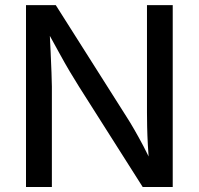

<svg xmlns="http://www.w3.org/2000/svg" viewBox="-20 -748 795 768"><path d="M84 0V-727.5H203.1L487.8 -278.3Q500.5 -258.8 517.3 -229.5Q534.2 -200.2 553.5 -163.8Q572.8 -127.4 591.3 -85.4H577.6Q573.7 -127 571.5 -166.5Q569.3 -206.1 568.6 -240Q567.9 -273.9 567.9 -297.4V-727.5H670.9V0H550.8L296.4 -400.9Q277.3 -431.2 258.8 -462.4Q240.2 -493.7 217.3 -535.6Q194.3 -577.6 160.6 -638.7H177.7Q180.7 -585 182.6 -538.6Q184.6 -492.2 186 -457Q187.5 -421.9 187.5 -401.4V0Z"/></svg>

Font: Inter Cardless
Style: Regular
Weight: 400
Designer: Rasmus Andersson
Foundry: rsms
Version: Version 4.001;git-9221beed3